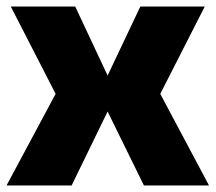

<svg xmlns="http://www.w3.org/2000/svg" viewBox="-21 -532 659 587"><path d="M149 -245 12 -512H209L308 -301L408 -512H605L469 -245L618 35H419L308 -191L198 35H-1Z"/></svg>

Font: Lalezar
Style: Regular
Weight: 400
Designer: Borna Izadpanah
Foundry: Borna Izadpanah
Version: Version 1.003;November 28, 2018;FontCreator 11.5.0.2421 64-b